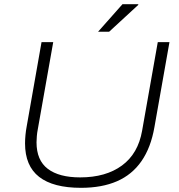

<svg xmlns="http://www.w3.org/2000/svg" viewBox="-20 -888 860 920"><path d="M368 12Q235 12 167.5 -40.5Q100 -93 100 -201Q100 -219 102 -240.5Q104 -262 108 -283L179 -686H235L161 -268Q158 -253 156.5 -236Q155 -219 155 -206Q155 -120 209 -79Q263 -38 364 -38Q487 -38 564.5 -95Q642 -152 661 -262L736 -686H792L720 -279Q703 -181 658 -116Q613 -51 540.5 -19.5Q468 12 368 12ZM450 -736 567 -868H642L643 -865L503 -736Z"/></svg>

Font: Archivo SemiExpanded Thin
Style: Italic
Weight: 250
Width: 6
Italic angle: -10°
Designer: Hector Gatti
Foundry: Omnibus-Type
Version: Version 2.001